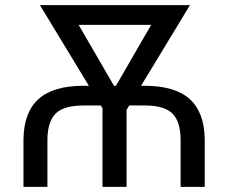

<svg xmlns="http://www.w3.org/2000/svg" viewBox="-20 -731 892 751"><path d="M531.7 -395.5 723.1 -710.9H136.2L327.6 -395.5H307.1C228 -395.5 169.3 -378.3 130.9 -343.8C92.4 -309.2 72.8 -256.8 71.8 -186.5V0H165.5V-189.5C166.8 -235.4 178.1 -268.3 199.2 -288.3C220.4 -308.3 256.7 -318.4 308.1 -318.4H374.5L380.9 -307.6V0H475.1V-301.3L485.4 -318.4H550.3C600.4 -317.7 635.6 -306.8 655.8 -285.6C675.9 -264.5 686.2 -230.5 686.5 -183.6V0H780.8V-186.5C779.8 -256.8 760.1 -309.2 721.7 -343.8C683.3 -378.3 624.3 -395.5 544.9 -395.5ZM425.8 -395.5 287.6 -633.8H571.3L433.6 -395.5Z"/></svg>

Font: Roboto1
Style: rg
Weight: 400
Designer: Google
Version: Version 2.137; 2017